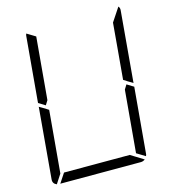

<svg xmlns="http://www.w3.org/2000/svg" viewBox="-138 -1099 1092 1213"><g transform="rotate(-15 408.0 -493.0)"><path d="M181 -735 163 -531 145 -502 101 -529 139 -959Q139 -964 143 -972L199 -938ZM671 -498 715 -471 677 -41Q677 -36 673 -28L617 -62L635 -265L653 -469ZM757 -959 717 -500V-495L683 -515L673 -522L658 -531L676 -735L690 -897L749 -986Q759 -975 757 -959ZM576 -62 660 -10Q647 0 632 0H364H105L146 -62H370ZM83 -2Q56 -13 59 -41L99 -500V-505L138 -482L150 -474L158 -469L140 -265L122 -62Z"/></g></svg>

Font: DSEG7 Modern
Style: Light Italic
Weight: 300
Italic angle: -5°
Designer: Keshikan(Twitter:@keshinomi_88pro)
Version: Version 0.46